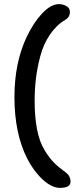

<svg xmlns="http://www.w3.org/2000/svg" viewBox="-20 -828 372 931"><path d="M109 -648Q142 -718 184.5 -763Q227 -808 265 -808Q285 -808 302 -798.5Q319 -789 319 -770Q319 -744 295 -731Q252 -705 221 -658.5Q190 -612 175 -554.5Q160 -497 154 -445Q148 -393 148 -339Q148 -259 160 -199Q172 -139 196 -100Q220 -61 242 -39Q264 -17 296 6Q322 24 322 53Q322 83 271 83Q231 83 187 42.5Q143 2 112 -59Q50 -181 50 -357Q50 -523 109 -648Z"/></svg>

Font: Sniglet
Style: Regular
Weight: 400
Designer: Haley Fiege
Foundry: Haley Fiege, Pablo Impallari, Brenda Gallo
Version: Version 2.000